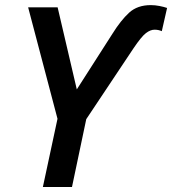

<svg xmlns="http://www.w3.org/2000/svg" viewBox="-20 -743 684 763"><path d="M150.4 0 208.5 -271 91.8 -713.9H209L285.2 -387.7L426.8 -608.9Q460 -662.1 492.9 -692.4Q525.9 -722.7 579.1 -722.7Q596.2 -722.7 613.8 -719.2Q631.3 -715.8 644 -711.4L623 -619.1Q609.9 -625 594.2 -625Q577.6 -625 559.8 -611.3Q542 -597.7 510.7 -551.3L322.8 -269.5L266.1 0Z"/></svg>

Font: Open Sans SemiBold
Style: Italic
Weight: 600
Italic angle: -12°
Designer: Monotype Design Team
Foundry: Monotype Imaging Inc.
Version: Version 3.003; ttfautohint (v1.8.4)